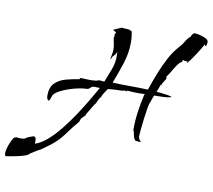

<svg xmlns="http://www.w3.org/2000/svg" viewBox="-197 -661 1080 972"><g transform="rotate(10 343.0 -175.5)"><path d="M-109 214 -113 203Q-113 183 -103.5 156.5Q-94 130 -83 115L-71 110Q-65 111 -59 111.5Q-53 112 -46 112Q-39 112 -32 110.5Q-25 109 -20 104H-22Q-18 102 -3 96Q12 90 14 90Q26 90 27 104Q28 118 27 126Q58 116 90 88Q122 60 153.5 20.5Q185 -19 213 -61.5Q241 -104 264 -143Q287 -182 302 -209L272 -210Q262 -210 254.5 -201.5Q247 -193 236 -193Q221 -193 198 -188.5Q175 -184 150.5 -176Q126 -168 105.5 -157.5Q85 -147 76 -136Q71 -131 67 -116.5Q63 -102 58 -101Q51 -104 49 -111.5Q47 -119 47 -125Q47 -169 69.5 -190.5Q92 -212 126 -221Q160 -230 194 -235L193 -238L198 -242Q211 -242 223.5 -241Q236 -240 249 -240Q260 -240 271.5 -241.5Q283 -243 293 -247L313 -245H319Q333 -280 346.5 -316Q360 -352 358 -390L357 -407Q356 -397 350 -390Q344 -383 337 -376L331 -361L329 -364Q331 -376 333.5 -388.5Q336 -401 336 -413Q336 -428 332.5 -443Q329 -458 327 -472L330 -480L328 -487L334 -499V-500L317 -511L358 -529Q371 -527 385 -527Q399 -527 411 -519Q417 -492 417 -463Q417 -408 399 -353Q381 -298 361 -247Q406 -245 451.5 -245Q497 -245 543 -243Q557 -284 574 -328Q591 -372 613 -413.5Q635 -455 664 -486Q677 -500 686 -516.5Q695 -533 710 -545Q711 -551 716.5 -558Q722 -565 729 -565Q737 -565 754 -561Q771 -557 785 -550Q799 -543 799 -532Q799 -527 797.5 -522Q796 -517 795 -512L790 -510L788 -520Q775 -496 754 -463.5Q733 -431 715 -410V-418H706Q704 -418 698 -419.5Q692 -421 690 -422V-412Q678 -407 666.5 -390.5Q655 -374 644.5 -355.5Q634 -337 625 -326L624 -319L626 -314L607 -283L606 -275L601 -278Q602 -274 596 -259.5Q590 -245 588 -240Q593 -240 611.5 -238Q630 -236 648 -233Q666 -230 667 -226Q645 -220 623 -220Q601 -220 579 -219Q575 -210 572 -200.5Q569 -191 566 -182Q562 -178 557.5 -152.5Q553 -127 549 -95Q545 -63 542.5 -36Q540 -9 540 0L545 14H546L553 23V24L552 25L527 23Q518 16 514.5 1Q511 -14 509 -24L506 -26V-31Q506 -78 512.5 -123.5Q519 -169 529 -213L532 -218Q524 -218 515.5 -217.5Q507 -217 499 -217Q471 -217 441 -220L440 -216L424 -218L418 -215Q399 -215 380.5 -214Q362 -213 343 -211Q336 -200 328.5 -189.5Q321 -179 316 -166H318L313 -161L312 -162L299 -137V-135L292 -123L291 -124L255 -64L256 -61L234 -39V-37L230 -26V-24Q200 11 172 50Q144 89 105 118Q98 123 86 132Q74 141 63.5 148Q53 155 52 154L10 180Q6 187 -9.5 192.5Q-25 198 -45 202.5Q-65 207 -83 210Q-101 213 -109 214Z"/></g></svg>

Font: Kolker Brush
Style: Regular
Weight: 400
Designer: Robert E. Leuschke
Foundry: Robert E. Leuschke
Version: Version 1.010; ttfautohint (v1.8.3)